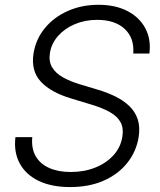

<svg xmlns="http://www.w3.org/2000/svg" viewBox="-20 -758 659 790"><path d="M268.1 11.7Q192.4 11.7 139.4 -13.7Q86.4 -39.1 61.3 -85.4Q36.1 -131.8 43.5 -193.8H112.8Q108.4 -147.9 126.7 -115.7Q145 -83.5 182.4 -66.9Q219.7 -50.3 271 -50.3Q326.2 -50.3 371.6 -68.4Q417 -86.4 446.8 -119.1Q476.6 -151.9 483.4 -195.3Q489.3 -230.5 476.3 -254.6Q463.4 -278.8 432.6 -296.4Q401.9 -314 354.5 -328.1L273.9 -352.5Q188.5 -377.9 147.5 -422.6Q106.4 -467.3 118.2 -539.6Q127.9 -598.1 165.3 -643.1Q202.6 -688 259.5 -713.1Q316.4 -738.3 385.3 -738.3Q454.6 -738.3 504.2 -712.6Q553.7 -687 577.9 -641.8Q602.1 -596.7 594.7 -537.6H528.3Q533.2 -601.6 493.2 -638.9Q453.1 -676.3 379.9 -676.3Q329.6 -676.3 288.1 -658.7Q246.6 -641.1 219.2 -610.4Q191.9 -579.6 185.5 -540.5Q179.7 -505.4 194.6 -480.7Q209.5 -456.1 239.5 -439.5Q269.5 -422.9 308.6 -411.1L383.3 -388.7Q421.4 -377.4 454.6 -361.1Q487.8 -344.7 512 -321.8Q536.1 -298.8 546.6 -267.1Q557.1 -235.4 550.3 -192.9Q540.5 -133.8 503.4 -87.4Q466.3 -41 406.5 -14.6Q346.7 11.7 268.1 11.7Z"/></svg>

Font: Inter 20pt Light
Style: Italic
Weight: 300
Italic angle: -9.3988°
Version: Version 4.001;git-66647c0bb